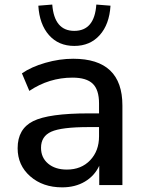

<svg xmlns="http://www.w3.org/2000/svg" viewBox="-20 -804 632 834"><path d="M250 9.8Q166 9.8 111.3 -38.1Q56.6 -85.9 56.6 -160.2Q56.6 -244.1 124 -277.8Q191.4 -311.5 365.2 -311.5H410.2V-354.5Q410.2 -414.1 382.8 -440.4Q355.5 -466.8 294.9 -466.8Q193.4 -466.8 107.4 -409.2L75.2 -485.4Q116.2 -513.7 177.2 -531.2Q238.3 -548.8 297.9 -548.8Q511.7 -548.8 511.7 -345.7V0H411.1V-84Q390.6 -40 348.6 -15.1Q306.6 9.8 250 9.8ZM146.5 -779.3 207 -784.2Q215.8 -669.9 302.7 -669.9Q390.6 -669.9 398.4 -784.2L460 -779.3Q455.1 -698.2 413.1 -651.4Q371.1 -604.5 302.7 -604.5Q234.4 -604.5 192.9 -651.4Q151.4 -698.2 146.5 -779.3ZM158.2 -162.1Q158.2 -119.1 189 -93.3Q219.7 -67.4 270.5 -67.4Q333 -67.4 371.6 -107.9Q410.2 -148.4 410.2 -211.9V-252H366.2Q247.1 -252 202.6 -231.9Q158.2 -211.9 158.2 -162.1Z"/></svg>

Font: Min Sans Medium
Style: Regular
Weight: 500
Designer: Jinseong-Kim, NotoSansCJK, Nunito
Foundry: Jinseong-Kim
Version: Version 1.400;Glyphs 3.1.2 (3151)